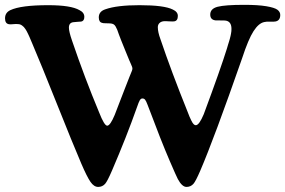

<svg xmlns="http://www.w3.org/2000/svg" viewBox="-36 -731 1155 778"><path d="M883.8 -535.2Q884.8 -539.1 887.9 -549.3Q891.1 -559.6 892.1 -562.7Q893.1 -565.9 895.3 -573.7Q897.5 -581.5 898.2 -585.2Q898.9 -588.9 900.1 -594.7Q901.4 -600.6 901.6 -605Q901.9 -609.4 901.9 -614.3Q901.9 -646 875 -647.9Q869.1 -648.4 856.4 -648.2Q843.8 -647.9 837.4 -648.4Q815.9 -650.9 815.9 -671.9Q815.9 -695.8 845.9 -703.6Q876 -711.4 953.6 -711.4Q1009.3 -711.4 1042.7 -705.8Q1076.2 -700.2 1087.9 -691.7Q1099.6 -683.1 1099.6 -670.4Q1099.6 -647.9 1080.6 -644Q1074.7 -642.6 1059.1 -643.3Q1043.5 -644 1034.7 -641.6Q1012.2 -637.2 991.2 -604.5Q970.2 -571.8 945.3 -495.6Q831.5 -169.4 775.4 -39.1Q756.8 3.9 748 13.7Q736.8 26.4 719.7 26.4Q701.7 26.4 684.6 -5.4Q678.2 -17.6 651.9 -78.6Q616.7 -160.2 562 -306.2Q556.2 -321.8 552 -326.9Q547.9 -332 541 -332Q534.7 -332 530.3 -324.5Q525.9 -316.9 519.5 -297.9Q476.6 -176.3 417.5 -39.1Q398.9 3.9 390.1 13.7Q378.9 26.4 361.8 26.4Q344.7 26.4 330.6 5.9Q316.4 -14.6 293.5 -67.9Q258.8 -148.9 194.1 -311.3Q129.4 -473.6 94.7 -554.7Q92.8 -559.1 89.1 -567.9Q85.4 -576.7 83.5 -581.1Q81.5 -585.4 78.1 -592.8Q74.7 -600.1 72.5 -604Q70.3 -607.9 66.9 -613.3Q63.5 -618.7 60.5 -621.6Q57.6 -624.5 53.7 -627.4Q49.8 -630.4 45.7 -631.8Q41.5 -633.3 36.6 -633.3Q29.8 -634.3 18.1 -633.1Q6.3 -631.8 1 -632.8Q-15.6 -634.8 -15.6 -656.7Q-15.6 -679.7 5.9 -689.9Q48.8 -710 159.2 -710Q251.5 -710 286.1 -689.9Q305.7 -680.2 305.7 -662.6Q305.7 -646 293 -643.6Q288.6 -643.1 278.1 -642.6Q267.6 -642.1 261.7 -641.1Q243.2 -639.2 243.2 -619.1Q243.2 -603 255.9 -566.4Q306.6 -417 365.7 -275.4Q386.7 -221.7 398.4 -221.7Q410.6 -221.7 428.7 -265.1Q439 -292 449.5 -319.1Q460 -346.2 471.2 -375.2Q482.4 -404.3 488.3 -418.9Q490.2 -424.3 493.7 -432.1Q497.1 -439.9 498.8 -444.8Q500.5 -449.7 500.5 -453.1Q500.5 -456.5 499 -460.7Q497.6 -464.8 493.9 -472.9Q490.2 -481 487.8 -486.8Q482.9 -498.5 471.9 -525.6Q460.9 -552.7 454.6 -568.4Q450.7 -577.6 446 -590.8Q441.4 -604 439 -610.4Q436.5 -616.7 432.6 -623.5Q428.7 -630.4 423.3 -633.1Q418 -635.7 410.2 -636.2Q405.8 -636.7 393.6 -636.7Q381.3 -636.7 378.4 -638.2Q364.3 -641.1 364.3 -660.6Q364.3 -684.6 391.1 -693.4Q438 -710 529.3 -710Q629.4 -710 664.1 -692.4Q684.6 -683.1 684.6 -666.5Q684.6 -647 670.4 -644.5Q664.6 -643.6 649.2 -644.5Q633.8 -645.5 627.9 -645Q616.7 -644 610.1 -637.5Q603.5 -630.9 603.5 -620.6Q603.5 -601.1 614.3 -571.8Q658.7 -440.4 724.6 -276.9Q729.5 -264.2 731.9 -258.3Q734.4 -252.4 739.3 -242.4Q744.1 -232.4 748.5 -228Q752.9 -223.6 757.3 -223.6Q771 -223.6 789.6 -268.1Q857.9 -451.7 883.8 -535.2Z"/></svg>

Font: Cooper* SemiBold
Style: Regular
Weight: 600
Designer: Owen Earl
Foundry: indestructible type*
Version: Version 0.001